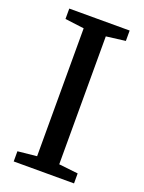

<svg xmlns="http://www.w3.org/2000/svg" viewBox="-141 -810 656 877"><g transform="rotate(20 186.5 -371.5)"><path d="M132.1 -59V-680.7L39.5 -692.5V-743H333V-692.5L239.7 -680.7V-58.9L333 -48.5V0H39.8V-49.5Z"/></g></svg>

Font: Merriweather 7pt Light
Style: Regular
Weight: 300
Designer: Eben Sorkin
Foundry: Eben Sorkin
Version: Version 2.200;gftools[0.9.31]